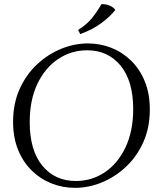

<svg xmlns="http://www.w3.org/2000/svg" viewBox="-20 -889 784 924"><path d="M403 -680Q462 -680 515.5 -659Q569 -638 611 -597Q653 -556 677 -497Q701 -438 701 -362Q701 -275 670 -205.5Q639 -136 587 -87Q535 -38 471 -11.5Q407 15 341 15Q282 15 228.5 -6Q175 -27 133 -68Q91 -109 67 -168Q43 -227 43 -303Q43 -390 74 -459.5Q105 -529 157 -578Q209 -627 273 -653.5Q337 -680 403 -680ZM345 -18Q422 -18 484.5 -60Q547 -102 584 -180Q621 -258 621 -364Q621 -499 560.5 -573Q500 -647 399 -647Q323 -647 260 -605Q197 -563 160 -485.5Q123 -408 123 -301Q123 -166 183.5 -92Q244 -18 345 -18ZM468 -869Q487 -870 506.5 -862.5Q526 -855 535 -841Q507 -806 464.5 -775.5Q422 -745 366 -725L356 -745Q398 -771 423.5 -803Q449 -835 468 -869Z"/></svg>

Font: Bona Nova SC
Style: Italic
Weight: 400
Italic angle: -4°
Designer: Mateusz Machalski
Foundry: Capitalics
Version: Version 4.001; ttfautohint (v1.8.4.7-5d5b)